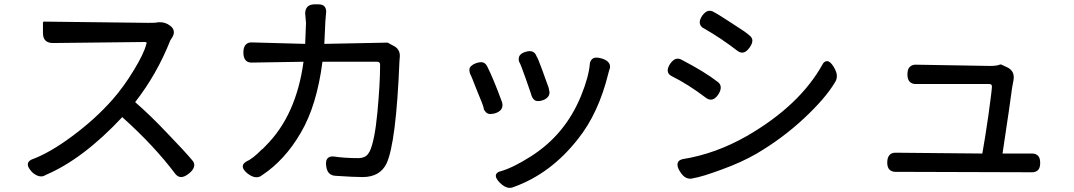

<svg xmlns="http://www.w3.org/2000/svg" viewBox="-20 -783 5040 901"><path d="M730.5 -678.7Q756.8 -678.7 777.3 -663.1Q795.9 -650.4 795.9 -631.8Q795.9 -620.1 788.1 -607.4L779.3 -593.8Q716.8 -435.5 614.3 -303.7Q686.5 -241.2 766.6 -156.2Q848.6 -71.3 881.8 -31.2Q891.6 -20.5 891.6 -8.8Q891.6 10.7 869.1 29.3Q846.7 47.9 830.1 47.9Q815.4 47.9 803.7 34.2Q703.1 -99.6 553.7 -233.4Q369.1 -36.1 194.3 38.1Q183.6 44.9 172.9 44.9Q151.4 44.9 127.9 22.5Q127.9 21.5 127.9 21.5Q110.4 2.9 110.4 -11.7Q110.4 -25.4 127.9 -34.2Q211.9 -64.5 318.4 -143.6Q426.8 -223.6 507.8 -315.4Q559.6 -374 607.4 -452.6Q655.3 -531.2 666 -574.2Q666 -575.2 667 -577.1Q668 -579.1 668 -581.1Q668 -583 666.5 -584.5Q665 -585.9 659.2 -585.9L228.5 -581.1Q205.1 -581.1 193.4 -592.8Q181.6 -604.5 181.6 -627.9V-676.8Q181.6 -678.7 183.1 -680.2Q184.6 -681.6 186.5 -681.6L673.8 -675.8Q702.1 -675.8 712.9 -676.8Q715.8 -678.7 730.5 -678.7Z M1474.6 -762.7Q1493.2 -762.7 1502 -753.4Q1510.7 -744.1 1510.7 -728.5Q1510.7 -725.6 1506.8 -682.6L1502 -577.1L1798.8 -583Q1799.8 -583 1800.8 -582L1824.2 -569.3Q1856.4 -554.7 1856.4 -520.5Q1856.4 -516.6 1854.5 -495.1Q1838.9 -113.3 1793.9 -15.6Q1762.7 47.9 1681.6 47.9Q1641.6 47.9 1553.7 42Q1536.1 41 1524.9 30.3Q1513.7 19.5 1510.7 -3.9Q1509.8 -9.8 1509.8 -14.6Q1509.8 -33.2 1518.1 -41Q1526.4 -48.8 1540 -48.8Q1543 -48.8 1544.9 -48.8Q1595.7 -41 1660.2 -41Q1700.2 -41 1712.9 -70.3Q1712.9 -70.3 1713.9 -70.3Q1738.3 -120.1 1751 -255.4Q1763.7 -390.6 1763.7 -478.5Q1763.7 -486.3 1760.3 -489.7Q1756.8 -493.2 1750 -493.2H1493.2Q1466.8 -288.1 1391.6 -160.2Q1317.4 -32.2 1210 39.1Q1198.2 48.8 1183.6 48.8Q1164.1 48.8 1141.6 31.2Q1119.1 12.7 1119.1 -2Q1119.1 -14.6 1133.8 -23.4Q1134.8 -23.4 1134.8 -24.4Q1165 -37.1 1208 -81.1Q1209 -81.1 1213.4 -85Q1217.8 -88.9 1226.6 -98.6Q1370.1 -241.2 1404.3 -493.2L1160.2 -489.3Q1143.6 -489.3 1133.8 -499Q1122.1 -510.7 1122.1 -536.6Q1122.1 -562.5 1133.8 -574.2Q1143.6 -584 1160.2 -584L1412.1 -577.1L1416 -675.8Q1412.1 -716.8 1412.1 -719.7Q1412.1 -740.2 1423.3 -751.5Q1434.6 -762.7 1457 -762.7Z M2465.8 -543Q2489.3 -543 2498 -518.6Q2502.9 -513.7 2524.4 -455.1Q2552.7 -377.9 2554.7 -371.1Q2556.6 -363.3 2556.6 -361.3Q2558.6 -354.5 2558.6 -348.6Q2558.6 -335.9 2549.8 -326.7Q2541 -317.4 2528.3 -313Q2515.6 -308.6 2505.9 -308.6Q2492.2 -308.6 2484.9 -316.4Q2477.5 -324.2 2473.6 -335.9Q2473.6 -335.9 2472.7 -340.3Q2471.7 -344.7 2446.8 -415Q2421.9 -485.4 2418 -489.3Q2418 -489.3 2416 -494.1Q2414.1 -499 2414.1 -505.9Q2414.1 -529.3 2444.3 -539.1Q2456.1 -543 2465.8 -543ZM2842.8 -469.7Q2842.8 -460 2839.8 -457Q2835.9 -442.4 2835 -439.5Q2789.1 -252 2692.4 -130.9Q2565.4 31.2 2392.6 93.8Q2382.8 98.6 2372.1 98.6Q2349.6 98.6 2325.2 74.2Q2306.6 54.7 2306.6 42Q2306.6 28.3 2325.2 21.5Q2326.2 21.5 2326.2 21.5Q2384.8 5.9 2470.7 -48.8Q2632.8 -151.4 2707 -334Q2743.2 -422.9 2748 -484.4Q2748 -485.4 2748 -485.4Q2750 -497.1 2757.8 -504.9Q2765.6 -512.7 2777.8 -512.7Q2790 -512.7 2802.7 -508.8Q2842.8 -497.1 2842.8 -469.7ZM2186.5 -435.5Q2182.6 -445.3 2182.6 -455.1Q2182.6 -464.8 2190.4 -472.7Q2198.2 -480.5 2211.9 -485.8Q2225.6 -491.2 2237.8 -491.2Q2250 -491.2 2258.8 -482.4Q2263.7 -476.6 2267.6 -468.8Q2294.9 -415 2335.9 -303.7Q2337.9 -295.9 2337.9 -289.1Q2337.9 -263.7 2305.7 -252Q2293 -248 2280.8 -248Q2268.6 -248 2259.8 -256.8Q2253.9 -262.7 2250 -271.5Q2250 -271.5 2250 -275.4Q2247.1 -290 2217.8 -359.4Q2189.5 -432.6 2187.5 -433.6Q2187.5 -434.6 2186.5 -435.5Z M3310.5 -732.4Q3321.3 -732.4 3331.1 -725.6Q3345.7 -718.8 3416 -672.9Q3483.4 -629.9 3494.1 -619.1Q3510.7 -607.4 3510.7 -592.8Q3510.7 -578.1 3498 -560.5Q3481.4 -536.1 3462.9 -536.1Q3452.1 -536.1 3441.4 -543.9Q3364.3 -603.5 3282.2 -650.4Q3277.3 -652.3 3272.5 -657.2Q3263.7 -666 3263.7 -678.7Q3263.7 -691.4 3274.4 -708Q3291 -732.4 3310.5 -732.4ZM3184.6 40Q3176.8 32.2 3168 17.1Q3159.2 2 3159.2 -9.8Q3159.2 -30.3 3182.6 -36.1Q3336.9 -60.5 3484.4 -144.5Q3733.4 -288.1 3840.8 -482.4Q3841.8 -484.4 3844.7 -488.3Q3852.5 -496.1 3861.3 -496.1Q3876 -496.1 3892.6 -468.8Q3907.2 -444.3 3907.2 -426.8Q3907.2 -409.2 3897.5 -395.5Q3852.5 -320.3 3752.4 -227.1Q3652.3 -133.8 3531.2 -62.5Q3459 -20.5 3366.2 12.7Q3274.4 46.9 3231.4 53.7Q3224.6 55.7 3218.8 55.7Q3200.2 55.7 3184.6 40ZM3161.1 -507.8Q3169.9 -507.8 3179.7 -502Q3288.1 -445.3 3345.7 -400.4Q3362.3 -389.6 3362.3 -372.1Q3362.3 -358.4 3351.6 -340.8Q3335 -315.4 3315.4 -315.4Q3304.7 -315.4 3293.9 -323.2Q3209 -387.7 3131.8 -425.8Q3113.3 -435.5 3113.3 -452.1Q3113.3 -465.8 3124 -482.4Q3140.6 -507.8 3161.1 -507.8Z M4737.3 -419.9Q4737.3 -414.1 4736.3 -408.2Q4736.3 -408.2 4729.5 -371.1Q4722.7 -315.4 4684.6 -62.5H4823.2Q4840.8 -62.5 4851.1 -52.2Q4861.3 -42 4861.3 -18.6Q4861.3 4.9 4851.1 15.1Q4840.8 25.4 4823.2 25.4L4181.6 23.4Q4165 23.4 4154.3 13.2Q4143.6 2.9 4143.6 -20.5Q4143.6 -44.9 4155.3 -56.6Q4165 -66.4 4181.6 -66.4L4589.8 -62.5Q4602.5 -132.8 4618.2 -241.2Q4634.8 -361.3 4634.8 -377Q4634.8 -382.8 4631.8 -385.7Q4628.9 -388.7 4622.1 -388.7H4276.4Q4259.8 -388.7 4249 -399.4Q4238.3 -410.2 4238.3 -434.1Q4238.3 -458 4249 -468.8Q4259.8 -479.5 4276.4 -479.5L4626 -473.6Q4659.2 -473.6 4673.8 -480.5Q4674.8 -480.5 4675.8 -480.5Q4676.8 -480.5 4677.7 -480.5L4705.1 -467.8Q4737.3 -453.1 4737.3 -419.9Z"/></svg>

Font: TaiwanPearl
Style: Regular
Weight: 400
Version: Version 2.102